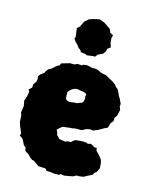

<svg xmlns="http://www.w3.org/2000/svg" viewBox="-117 -828 730 928"><g transform="rotate(15 248.5 -363.5)"><path d="M244 25 230 23 207 22 198 12 180 11 162 10 147 -1 134 -10 125 -11 114 -20 101 -33 82 -45 79 -61 68 -70 62 -83 53 -99 37 -110 41 -121 36 -133 28 -151 21 -171 20 -183 19 -205 14 -219 16 -231 19 -254 14 -277 19 -293 23 -305 26 -325 21 -336 35 -349 36 -366 47 -381 50 -396 48 -409 56 -420 74 -433 77 -441 87 -454 103 -463 121 -479 136 -488 140 -498 157 -503 181 -510H204L217 -516L240 -515L246 -520L264 -522L291 -516H306L320 -514L330 -508L343 -503L365 -499L385 -487L399 -480L418 -467L424 -458L436 -448L444 -433L450 -419L456 -410L469 -383L467 -372L474 -354L471 -343L467 -325L457 -310V-295L446 -281L438 -256L424 -250L398 -235L372 -224L360 -227L340 -223L319 -212H302H290L272 -209L259 -208L226 -204L216 -196L202 -183L208 -171L211 -158L217 -153L226 -143L235 -141L259 -138L264 -142L285 -143L293 -152L303 -158L334 -161L356 -160L365 -156L380 -160L400 -148H412L414 -135L434 -114L446 -98L450 -83L452 -57L441 -35L432 -29L427 -18L403 -6L387 3L368 6H352L338 14L313 19L294 22L276 19L270 25ZM223 -329H231L239 -330L245 -331L252 -332H263L271 -335L278 -338L285 -340L291 -345L294 -353L296 -362L294 -372L295 -379L296 -385L291 -389L284 -392L275 -394L266 -395L257 -397L249 -398L237 -397L230 -394L221 -389L216 -384L210 -379L205 -372L206 -363L205 -354L206 -345L208 -337L214 -332ZM250 -568 242 -572 218 -575 212 -586 202 -592 191 -607 182 -615 171 -631 175 -640 171 -669 169 -683 182 -694 195 -722 215 -739 237 -746 264 -752 290 -743 305 -733 324 -720 331 -703 347 -694 343 -681 345 -656 352 -635 337 -624 334 -610 324 -596 300 -585 290 -572H279Z"/></g></svg>

Font: Winky Rough ExtraBold
Style: Regular
Weight: 800
Designer: Simon Atzbach
Foundry: typofactur
Version: Version 1.206; ttfautohint (v1.8.4.7-5d5b)